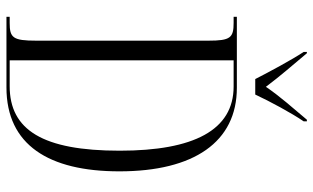

<svg xmlns="http://www.w3.org/2000/svg" viewBox="-208 -763 971 595"><g transform="rotate(90 277.5 -465.5)"><path d="M225 -771H273C294 -816 330 -883 356 -921V-931H351C314 -887 279 -848 249 -804C217 -847 181 -888 145 -931H141V-921C166 -883 202 -816 225 -771ZM32 0H251C429 0 511 -131 511 -350C511 -581 420 -714 252 -714H32V-704H51C97 -704 106 -694 106 -626V-92C106 -20 97 -10 51 -10H32ZM247 -10H167V-704H248C383 -704 447 -581 447 -351C447 -113 383 -10 247 -10Z"/></g></svg>

Font: Noto Serif Display ExtraCondensed Light
Style: Regular
Weight: 300
Width: 2
Designer: Monotype Design Team
Foundry: Monotype Imaging Inc.
Version: Version 2.009